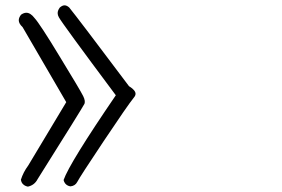

<svg xmlns="http://www.w3.org/2000/svg" viewBox="-20 -717 1040 709"><path d="M291.5 -333Q293 -335.9 293 -339.4Q293 -342.8 293 -344.7Q292 -352.5 287.1 -362.3Q275.9 -384.8 200.7 -507.8Q164.1 -568.4 140.4 -604.5Q116.7 -640.6 107.9 -649.9Q92.8 -669.9 77.1 -669.9Q67.9 -669.9 57.6 -662.6Q49.3 -651.9 49.3 -642.1Q49.3 -629.9 63.5 -616.7L224.6 -339.8L84 -105.5Q65.9 -81.1 57.1 -53.2Q58.6 -45.9 60.8 -42.2Q63 -38.6 65.4 -36.6Q71.3 -30.3 83 -27.8Q107.4 -33.2 118.7 -55.2Q284.7 -319.3 291.5 -333ZM200.7 -689Q192.9 -678.2 192.9 -668.5Q192.9 -661.1 197.3 -653.3Q209 -631.3 407.7 -365.2Q236.3 -114.3 214.8 -52.2Q218.3 -37.6 230.5 -31.7Q234.4 -29.8 240.2 -28.8Q257.8 -30.8 265.1 -44.9Q274.9 -64 363 -196Q451.2 -328.1 474.1 -356.4Q480.5 -363.8 480.5 -370.6Q480.5 -383.3 458.5 -397.5L457 -397.9Q266.6 -651.4 235.4 -689.5Q226.6 -697.3 218.3 -697.3Q210 -697.3 200.7 -689Z"/></svg>

Font: NaikaiFont
Style: Light
Weight: 300
Version: Version 1.89